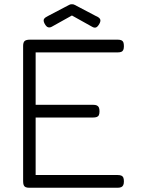

<svg xmlns="http://www.w3.org/2000/svg" viewBox="-20 -874 670 905"><path d="M118 11Q107 11 100.5 8Q94 5 91.5 -2Q89 -9 89 -20V-657Q89 -674 96 -680.5Q103 -687 121 -687H535Q546 -687 552.5 -684Q559 -681 561.5 -674.5Q564 -668 564 -656Q564 -645 561 -638.5Q558 -632 551.5 -629.5Q545 -627 534 -627H148V-380H419Q430 -380 436.5 -377Q443 -374 446 -367.5Q449 -361 449 -349Q449 -338 446 -331.5Q443 -325 436 -322.5Q429 -320 417 -320H148V-49H535Q546 -49 552.5 -46Q559 -43 561.5 -36.5Q564 -30 564 -19Q564 -8 561 -1.5Q558 5 551.5 8Q545 11 534 11ZM319 -854Q323 -854 325.5 -853.5Q328 -853 332 -851L431 -799Q448 -792 452 -783.5Q456 -775 448 -761Q440 -747 432 -744.5Q424 -742 414 -748L319 -801L224 -748Q215 -743 206.5 -745.5Q198 -748 190 -763Q183 -777 187.5 -784.5Q192 -792 207 -799L306 -851Q310 -853 312.5 -853.5Q315 -854 319 -854Z"/></svg>

Font: Fredoka Light
Style: Regular
Weight: 300
Designer: Ben Nathan
Foundry: Milena B. Brandão, Ben Nathan
Version: Version 2.001